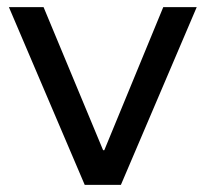

<svg xmlns="http://www.w3.org/2000/svg" viewBox="-20 -520 578 540"><path d="M218.3 0 5 -500H102.5L270 -97.5H273.3L439.2 -500H533.3L320 0Z"/></svg>

Font: Funnel Display
Style: Regular
Weight: 400
Designer: NORD ID, Kristian Moeller
Foundry: Dicotype
Version: Version 1.000